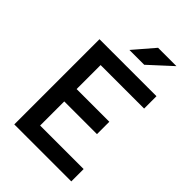

<svg xmlns="http://www.w3.org/2000/svg" viewBox="-260 -1001 1105 1105"><g transform="rotate(45 293.0 -448.5)"><path d="M75.7 0V-693.4H185.5V0ZM75.7 0V-100.6H539.6V0ZM75.7 -296.9V-397.5H451.7V-296.9ZM75.7 -592.8V-693.4H539.6V-592.8ZM241.2 -771.5 349.1 -897H498.5L361.8 -771.5Z"/></g></svg>

Font: Cascadia Code Medium
Style: Regular
Weight: 500
Monospace: yes
Designer: Aaron Bell
Foundry: Saja Typeworks
Version: Version 2407.024